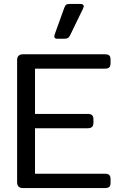

<svg xmlns="http://www.w3.org/2000/svg" viewBox="-20 -956 619 976"><path d="M256 -771Q256 -773 258 -781L307 -917Q311 -928 316.5 -932Q322 -936 336 -936H387Q406 -936 406 -924Q406 -922 402 -912L336 -776Q331 -766 324.5 -762.5Q318 -759 305 -759H271Q256 -759 256 -771ZM67 -30V-650Q67 -680 97 -680H513Q529 -680 535.5 -674Q542 -668 542 -653V-636Q542 -620 535.5 -613.5Q529 -607 513 -607H158V-377H425Q441 -377 448 -370.5Q455 -364 455 -349V-333Q455 -318 448 -311Q441 -304 425 -304H158V-73H513Q529 -73 535.5 -66.5Q542 -60 542 -44V-27Q542 -12 535.5 -6Q529 0 513 0H97Q67 0 67 -30Z"/></svg>

Font: Mitr Light
Style: Regular
Weight: 300
Designer: Thanarat Vachiruckul
Foundry: Cadson Demak
Version: Version 1.002